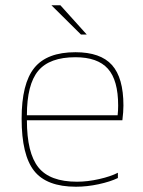

<svg xmlns="http://www.w3.org/2000/svg" viewBox="-20 -702 543 728"><path d="M427 -47V-27Q398 -13 354 -3.5Q310 6 268 6Q157 6 109.5 -54Q62 -114 62 -252Q62 -385 110 -444.5Q158 -504 266 -504Q361 -504 404.5 -455.5Q448 -407 448 -302Q448 -290 447 -276Q446 -262 444 -246H82Q82 -122 125.5 -67.5Q169 -13 272 -13Q312 -13 356 -23Q400 -33 427 -47ZM428 -302Q428 -398 389 -441.5Q350 -485 266 -485Q168 -485 125 -433.5Q82 -382 82 -265H426Q427 -274 427.5 -283Q428 -292 428 -302ZM287 -571 175 -682H209L309 -571Z"/></svg>

Font: Blinker Thin
Style: Regular
Weight: 100
Designer: Juergen Huber
Foundry: supertype
Version: Version 1.017;hotconv 1.0.117;makeotfexe 2.5.65602